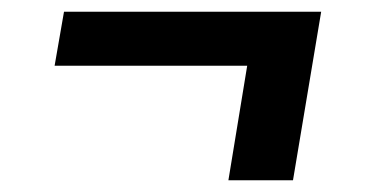

<svg xmlns="http://www.w3.org/2000/svg" viewBox="-20 -406 640 327"><path d="M369 -99 401 -294H73L89 -386H527L479 -99Z"/></svg>

Font: Iosevka Extended Oblique
Style: Bold
Weight: 700
Width: 7
Italic angle: -9°
Monospace: yes
Designer: Belleve Invis
Foundry: Belleve Invis
Version: Version 32.5.0; ttfautohint (v1.8.4)